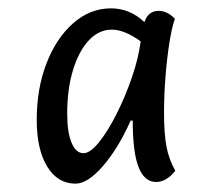

<svg xmlns="http://www.w3.org/2000/svg" viewBox="-20 -896 514 460"><path d="M161 -456Q118 -456 93 -497Q68 -538 68 -609Q68 -684 91.5 -744.5Q115 -805 155.5 -840.5Q196 -876 246 -876Q291 -876 326 -843Q335 -870 360 -870Q381 -870 399 -851Q392 -832 386 -794.5Q380 -757 376.5 -712.5Q373 -668 373 -627Q373 -575 379 -544Q385 -513 400 -487Q379 -460 354 -460Q326 -460 312 -495.5Q298 -531 298 -607H293Q263 -540 226.5 -498Q190 -456 161 -456ZM180 -529Q196 -529 217 -555Q238 -581 259 -622.5Q280 -664 296 -710.5Q312 -757 317 -797Q278 -825 248 -825Q217 -825 193 -799.5Q169 -774 155 -728.5Q141 -683 141 -623Q141 -579 151.5 -554Q162 -529 180 -529Z"/></svg>

Font: Paprika
Style: Regular
Weight: 400
Designer: Eduardo Rodriguez Tunni
Foundry: Eduardo Rodriguez Tunni
Version: Version 1.010; ttfautohint (v1.8.3)